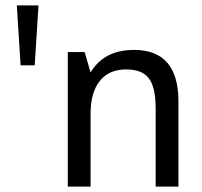

<svg xmlns="http://www.w3.org/2000/svg" viewBox="-20 -688 746 708"><path d="M445 -432Q382 -432 348 -389.5Q314 -347 314 -269V0H230V-496H292L314 -421Q364 -504 474 -504Q638 -504 638 -314V0H554V-289Q554 -366 529 -399Q504 -432 445 -432ZM56 -447 42 -668H122L108 -447Z"/></svg>

Font: Atkinson Hyperlegible Pro
Style: Regular
Weight: 400
Designer: Elliott Scott, Megan Eiswerth, Linus Boman, Theodore Petrosky, Jacob Perez
Foundry: Braille Institute
Version: Version 1.5.1